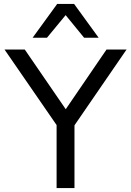

<svg xmlns="http://www.w3.org/2000/svg" viewBox="-20 -957 667 977"><path d="M268 0V-367L285 -296L3 -705H106L314 -402H315L522 -705H624L343 -296L359 -367V0ZM146 -765 271 -937H357L482 -765H408L314 -880L219 -765Z"/></svg>

Font: Nunito Sans 7pt
Style: Regular
Weight: 400
Designer: Vernon Adams
Foundry: Vernon Adams
Version: Version 3.101;gftools[0.9.27]